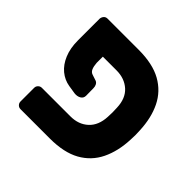

<svg xmlns="http://www.w3.org/2000/svg" viewBox="-145 -722 873 873"><g transform="rotate(45 292.0 -285.5)"><path d="M187.2 -433.6V-394.3Q188.5 -373.8 194.2 -360.1Q200 -346.5 212.9 -342.6L241.4 -333.2Q249.4 -330 253.9 -321.5Q258.4 -313 258.4 -302.5L259 -254.1Q259 -238.5 245.9 -230.6Q232.7 -222.8 214.3 -224.8L173.1 -231.3Q139.9 -236.8 112.9 -258.9Q86 -281.1 70.4 -318.6Q54.8 -356.1 54.8 -405.5V-545.9Q56 -556.5 62.6 -563.8Q69.3 -571 79.9 -571H280.1Q370.4 -571 427.1 -539.4Q483.7 -507.8 511.9 -450.1Q540 -392.5 543.2 -315.1Q544.2 -300.1 544.2 -285.5Q544.2 -270.9 543.2 -255.9Q540 -178.9 511.9 -121.1Q483.7 -63.2 427.1 -31.6Q370.4 0 280.1 0H91.6Q81 0 73.8 -7.2Q66.5 -14.5 66.5 -25.1V-112.2Q66.5 -122.9 73.8 -130.1Q81 -137.4 91.6 -137.4H275.1Q327.1 -137.4 360.5 -168.2Q393.9 -199 396.6 -255.9Q397.6 -270.9 397.6 -285.5Q397.6 -300.1 396.6 -315.1Q394.6 -372.6 360.9 -403.1Q327.1 -433.6 275.1 -433.6Z"/></g></svg>

Font: Rubik Light
Style: Regular
Weight: 300
Designer: Hubert and Fischer
Foundry: Hubert and Fischer
Version: Version 2.300;gftools[0.9.30]